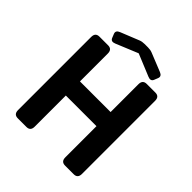

<svg xmlns="http://www.w3.org/2000/svg" viewBox="-230 -1013 1164 1164"><g transform="rotate(45 352.0 -431.0)"><path d="M162.6 -773.9Q153.3 -796.9 181.6 -808.1L300.8 -856Q316.4 -862.3 337.4 -862.3H366.7Q387.7 -862.3 403.3 -856L522.5 -808.1Q550.8 -796.9 541.5 -773.9L531.7 -749.5Q522.5 -726.6 494.6 -738.3L352.5 -796.9H351.6L209.5 -738.3Q181.6 -726.6 172.4 -749.5ZM112.3 0Q78.1 0 78.1 -36.6V-663.6Q78.1 -700.2 112.3 -700.2H186.5Q220.7 -700.2 220.7 -663.6V-424.8H483.4V-663.6Q483.4 -700.2 517.6 -700.2H591.8Q626 -700.2 626 -663.6V-36.6Q626 0 591.8 0H517.6Q483.4 0 483.4 -36.6V-303.7H220.7V-36.6Q220.7 0 186.5 0Z"/></g></svg>

Font: Istok
Style: Bold
Weight: 700
Designer: Andrey V. Panov
Foundry: Andrey V. Panov
Version: Version 1.0.1